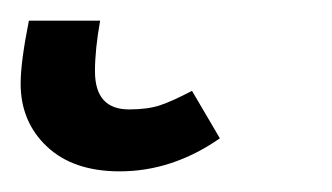

<svg xmlns="http://www.w3.org/2000/svg" viewBox="-39 20 322 186"><path d="M-19 101Q-19 80 -11 40H58Q53 68 53 89Q53 126 86 126Q104 126 116 122Q128 118 147 108L174 154Q128 186 77 186Q32 186 6.5 162Q-19 138 -19 101Z"/></svg>

Font: FiraGO Book
Style: Italic
Weight: 350
Italic angle: -8°
Designer: bBox Type GmbH
Foundry: bBox Type GmbH
Version: Version 1.001